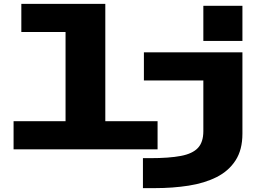

<svg xmlns="http://www.w3.org/2000/svg" viewBox="-20 -770 1340 990"><path d="M50 0V-145H318V-605H90V-750H523V-145H792.5V0ZM1028.5 -740H1230V-559H1028.5ZM717 200V45.5H753.5Q852 45.5 912.5 34Q973 22.5 1000.8 -7.5Q1028.5 -37.5 1028.5 -93.5V-355H722V-500H1230V-81Q1230 2.5 1194.5 57.2Q1159 112 1096.8 143.2Q1034.5 174.5 953 187.2Q871.5 200 779 200Z"/></svg>

Font: Trispace Expanded ExtraBold
Style: Regular
Weight: 800
Width: 7
Designer: Tyler Finck
Foundry: Etcetera Type Company
Version: Version 1.210; ttfautohint (v1.8.3)